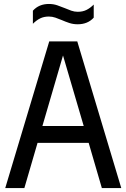

<svg xmlns="http://www.w3.org/2000/svg" viewBox="-20 -949 638 969"><path d="M6.5 0 228.5 -740H370L592 0H494L427.5 -228H169.5L103 0ZM194 -313H402.5L298 -669ZM372 -826.5Q349.5 -826.5 329.8 -833Q310 -839.5 292 -847.5Q275.5 -854.5 259.5 -860Q243.5 -865.5 226.5 -865.5Q201.5 -865.5 182.8 -856.2Q164 -847 146 -829V-895Q176.5 -929 227 -929Q249.5 -929 269.2 -922.2Q289 -915.5 307 -908Q323.5 -901 339.5 -895.2Q355.5 -889.5 372.5 -889.5Q397.5 -889.5 416.2 -898.8Q435 -908 453 -926V-860Q423 -826.5 372 -826.5Z"/></svg>

Font: Encode Sans Cnd Md
Style: Regular
Weight: 500
Width: 3
Designer: Multiple Designers
Foundry: Impallari Type
Version: Version 3.002; ttfautohint (v1.8.3) -l 8 -r 50 -G 200 -x 14 